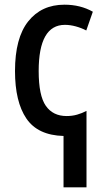

<svg xmlns="http://www.w3.org/2000/svg" viewBox="-20 -570 444 819"><path d="M255 -550Q323 -550 376 -520L348 -440Q327 -451 303 -457.5Q279 -464 257 -464Q145 -464 145 -267Q145 -162 175.5 -118.5Q206 -75 264 -75Q288 -75 309 -81Q330 -87 349 -97V229H251V10Q141 7 92.5 -64.5Q44 -136 44 -267Q44 -408 100.5 -479Q157 -550 255 -550Z"/></svg>

Font: Noto Sans Condensed Medium
Style: Regular
Weight: 500
Width: 3
Designer: Monotype Design Team
Foundry: Monotype Imaging Inc.
Version: Version 2.013; ttfautohint (v1.8.4.7-5d5b)